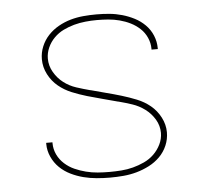

<svg xmlns="http://www.w3.org/2000/svg" viewBox="-44 -585 689 640"><g transform="rotate(-5 300.0 -265.0)"><path d="M299 8Q277 8 254.5 6Q232 4 210.5 -1.5Q189 -7 168.5 -17Q148 -27 132 -42.5Q116 -58 106.5 -79Q97 -100 97 -122Q97 -123 97 -124Q97 -125 97 -126H118Q118 -125 118 -124.5Q118 -124 118 -123Q118 -103 126.5 -85Q135 -67 150 -53.5Q165 -40 183 -32Q201 -24 220.5 -19Q240 -14 259.5 -12.5Q279 -11 299 -11Q319 -11 339 -12.5Q359 -14 378 -19Q397 -24 415.5 -32.5Q434 -41 448.5 -55Q463 -69 472 -87.5Q481 -106 481 -126Q481 -150 468.5 -171Q456 -192 436.5 -206.5Q417 -221 394.5 -228.5Q372 -236 349 -242H348Q323 -249 297.5 -255.5Q272 -262 246.5 -269.5Q221 -277 196.5 -287Q172 -297 152 -313.5Q132 -330 119.5 -354Q107 -378 107 -405Q107 -427 115.5 -447.5Q124 -468 139 -484Q154 -500 173.5 -511Q193 -522 214 -528Q235 -534 257 -536Q279 -538 301 -538Q323 -538 344.5 -536Q366 -534 387 -528Q408 -522 427.5 -512Q447 -502 462.5 -486.5Q478 -471 486.5 -450.5Q495 -430 495 -408Q495 -407 495 -406.5Q495 -406 495 -405H474Q474 -405 474 -406Q474 -407 474 -408Q474 -427 466 -445Q458 -463 444 -476Q430 -489 413 -497.5Q396 -506 377 -511Q358 -516 339 -517.5Q320 -519 301 -519Q282 -519 262.5 -517Q243 -515 224.5 -510Q206 -505 188.5 -496.5Q171 -488 157 -474Q143 -460 135 -442Q127 -424 127 -405Q127 -381 139.5 -359.5Q152 -338 171 -323.5Q190 -309 213 -301.5Q236 -294 259 -288H260Q285 -281 310.5 -274.5Q336 -268 361 -260.5Q386 -253 411 -243Q436 -233 456 -216.5Q476 -200 488.5 -176Q501 -152 501 -126Q501 -103 492 -82Q483 -61 467 -45Q451 -29 430.5 -18.5Q410 -8 388.5 -2Q367 4 344.5 6Q322 8 299 8Z"/></g></svg>

Font: Iosevka Curly Thin Extended
Style: Regular
Weight: 100
Width: 7
Monospace: yes
Designer: Belleve Invis
Foundry: Belleve Invis
Version: Version 11.1.0; ttfautohint (v1.8.3)